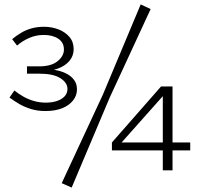

<svg xmlns="http://www.w3.org/2000/svg" viewBox="-20 -756 912 868"><path d="M185 -254Q150 -254 120.5 -263Q91 -272 67 -286Q43 -300 23 -315L45 -347Q62 -333 84.5 -320Q107 -307 133 -299.5Q159 -292 187 -292Q215 -292 237.5 -299.5Q260 -307 272.5 -321Q285 -335 285 -354Q285 -382 253 -402.5Q221 -423 157 -423H102V-456H157Q212 -456 240.5 -479.5Q269 -503 269 -532Q269 -564 243.5 -581Q218 -598 178 -598Q142 -598 111 -584Q80 -570 57 -550L35 -579Q54 -595 76 -608Q98 -621 123.5 -628Q149 -635 179 -635Q213 -635 243.5 -623.5Q274 -612 293.5 -589.5Q313 -567 313 -534Q313 -504 294.5 -481.5Q276 -459 243 -446.5Q210 -434 163 -434V-445Q215 -445 251.5 -434.5Q288 -424 308 -403Q328 -382 328 -352Q328 -324 310 -301.5Q292 -279 260.5 -266.5Q229 -254 185 -254ZM445 -328 616 -736 661 -715 476 -315 304 92 259 72ZM520 -101 486 -112 708 -365H755ZM486 -76V-112H840V-76ZM716 -365H760V14H716Z"/></svg>

Font: BioRhyme Light
Style: Regular
Weight: 300
Designer: Aoife Mooney
Foundry: Aoife Mooney Type
Version: Version 1.600;gftools[0.9.33]